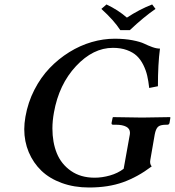

<svg xmlns="http://www.w3.org/2000/svg" viewBox="-20 -832 785 862"><path d="M674.8 -229 654.8 -113.8Q651.4 -96.2 661.1 -85Q598.6 -37.6 532.5 -13.9Q466.3 9.8 379.9 9.8Q313 9.8 257.8 -10.3Q202.6 -30.3 166 -65.4Q129.4 -100.6 109.1 -148.7Q88.9 -196.8 88.9 -252Q88.9 -277.8 94.2 -308.1Q105.5 -372.6 134.3 -428.7Q163.1 -484.9 202.9 -526.4Q242.7 -567.9 291 -597.9Q339.4 -627.9 391.6 -643.1Q443.8 -658.2 495.1 -658.2Q539.1 -658.2 574.5 -651.4Q609.9 -644.5 627.4 -636Q645 -627.4 663.8 -620.6Q682.6 -613.8 698.2 -613.8Q689 -544.9 689 -444.8L649.9 -437Q646.5 -467.8 640.9 -492.2Q635.3 -516.6 623.3 -540.8Q611.3 -564.9 594.2 -581.1Q577.1 -597.2 549.8 -607.2Q522.5 -617.2 486.8 -617.2Q397.9 -617.2 321.3 -535.2Q244.6 -453.1 222.2 -327.1Q215.3 -289.1 215.3 -255.4Q215.3 -192.9 235.1 -144Q254.9 -95.2 298.6 -64.7Q342.3 -34.2 404.8 -34.2Q438.5 -34.2 473.6 -44.2Q508.8 -54.2 535.2 -74.2L563 -229Q563.5 -231.4 563.5 -235.8Q563.5 -254.4 546.4 -263.2Q529.3 -272 501 -272H487.8Q479.5 -272 481 -280.8L485.8 -304.2L487.8 -306.2Q581.1 -304.2 618.2 -304.2L743.2 -306.2L745.1 -304.2L741.2 -280.8Q739.7 -272 731 -272H726.1Q698.2 -272 688.7 -262Q679.2 -252 674.8 -229ZM520 -696.8Q491.7 -740.7 435.1 -792L458 -812Q509.8 -787.6 549.8 -752.9Q605.5 -789.6 663.1 -812L678.2 -792Q625 -755.4 563 -696.8Z"/></svg>

Font: Linux Libertine G
Style: Semibold Italic
Weight: 600
Italic angle: -11.5°
Designer: Philipp H. Poll
Foundry: Philipp H. Poll
Version: Version 5.1.1